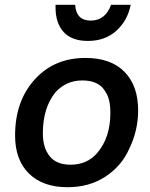

<svg xmlns="http://www.w3.org/2000/svg" viewBox="-20 -772 628 802"><path d="M275 -84Q216 -84 187.5 -119.5Q159 -155 159 -215Q159 -322 212 -387Q257 -436 324 -436Q396 -436 422 -386Q441 -358 441 -300Q441 -197 386 -133Q344 -84 275 -84ZM262 10Q354 10 421.5 -35Q489 -80 520 -151Q557 -227 557 -311Q557 -414 500 -472Q443 -530 337 -530Q206 -530 124.5 -439.5Q43 -349 43 -206Q43 -104 101 -47Q159 10 262 10ZM347 -601Q419 -601 466 -643.5Q513 -686 526 -752H444Q420 -686 359 -686Q298 -686 294 -752H212V-741Q212 -675 246 -638Q280 -601 347 -601Z"/></svg>

Font: Brisa Sans Medium
Style: Italic
Weight: 600
Italic angle: -8°
Designer: Dalton Maag Ltd
Foundry: Dalton Maag Ltd
Version: Version 1.101;July 10, 2019;FontCreator 11.5.0.2425 64-bit